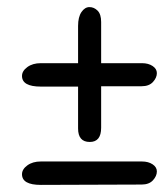

<svg xmlns="http://www.w3.org/2000/svg" viewBox="-20 -521 464 541"><path d="M200 -277H95Q42 -277 42 -307Q42 -321 57 -332Q72 -343 95 -343H200V-448Q200 -473 209.5 -487Q219 -501 232 -501Q245 -501 255 -491Q265 -481 265 -459V-343H380Q398 -343 410 -335Q422 -327 422 -315Q422 -302 411 -290Q400 -278 379 -278H265V-161Q265 -121 233 -121Q200 -121 200 -159ZM95 0Q42 0 42 -30Q42 -44 57 -55Q72 -66 95 -66H380Q398 -66 410 -58Q422 -50 422 -38Q422 -25 411 -13Q400 -1 379 -1Z"/></svg>

Font: EB Garamond 08
Style: Regular
Weight: 400
Version: Version 0.016 ; ttfautohint (v1.5)